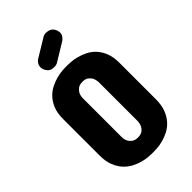

<svg xmlns="http://www.w3.org/2000/svg" viewBox="-269 -993 1086 1086"><g transform="rotate(-45 274.5 -449.5)"><path d="M297.9 -894.5Q311 -903.3 325.2 -903.3Q337.9 -903.3 351.1 -899.2Q364.3 -895 374 -880.9Q379.9 -872.1 382.3 -863.3Q384.8 -854.5 384.8 -847.7Q384.8 -834.5 377.4 -823.5Q370.1 -812.5 360.4 -805.7L252.9 -740.2Q246.1 -735.8 238.5 -734.1Q231 -732.4 223.6 -732.4Q210.4 -732.4 199 -736.6Q187.5 -740.7 177.7 -754.9Q171.9 -763.2 169.4 -771.2Q167 -779.3 167 -786.1Q167 -800.8 174.3 -812.3Q181.6 -823.7 188.5 -828.1ZM50.8 -490.2Q50.8 -537.1 64.5 -570.1Q78.1 -603 99.4 -625Q120.6 -647 146.2 -659.4Q171.9 -671.9 196 -678.2Q220.2 -684.6 239.7 -686Q259.3 -687.5 268.6 -687.5H285.2Q294.4 -687.5 314 -686Q333.5 -684.6 357.4 -678.2Q381.3 -671.9 407 -659.4Q432.6 -647 453.4 -625Q474.1 -603 487.5 -570.1Q501 -537.1 501 -490.2V-198.2Q501 -149.9 487.5 -116.2Q474.1 -82.5 453.4 -60.1Q432.6 -37.6 407 -24.7Q381.3 -11.7 357.4 -5.4Q333.5 1 314 2.4Q294.4 3.9 285.2 3.9H268.6Q259.3 3.9 239.7 2.4Q220.2 1 196 -5.4Q171.9 -11.7 146.2 -24.7Q120.6 -37.6 99.4 -60.1Q78.1 -82.5 64.5 -116.2Q50.8 -149.9 50.8 -198.2ZM212.9 -179.7Q213.9 -161.6 221.2 -147.9Q227.5 -135.7 240.5 -126Q253.4 -116.2 277.3 -116.2Q300.8 -116.2 313.5 -126Q326.2 -135.7 332.5 -147.9Q339.4 -161.6 340.8 -179.7V-498Q339.4 -515.6 332.5 -529.8Q326.2 -541.5 313.5 -551.5Q300.8 -561.5 277.3 -561.5Q253.4 -561.5 240.5 -551.5Q227.5 -541.5 221.2 -529.8Q213.9 -515.6 212.9 -498Z"/></g></svg>

Font: Concert One
Style: Regular
Weight: 400
Version: Version 1.003